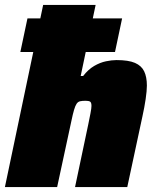

<svg xmlns="http://www.w3.org/2000/svg" viewBox="-26 -763 634 783"><path d="M57 -551 86 -688H472L443 -551ZM-6 0 150 -743H364L303 -453H313Q334 -480 358 -494Q382 -508 406 -513Q430 -518 449 -518Q498 -518 524.5 -506.5Q551 -495 562 -472Q573 -449 573 -414Q573 -393 568 -359Q563 -325 555 -289L493 0H280L334 -256Q339 -280 343 -301Q347 -322 347 -331Q347 -345 341.5 -348.5Q336 -352 323 -352Q309 -352 300.5 -350Q292 -348 286.5 -340Q281 -332 276 -315Q271 -298 265 -269L207 0Z"/></svg>

Font: Saira Thin Black
Style: Italic
Weight: 900
Italic angle: -12°
Version: Version 1.101